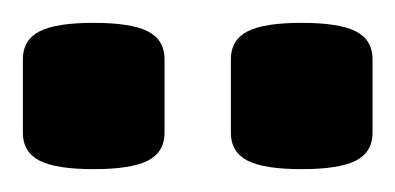

<svg xmlns="http://www.w3.org/2000/svg" viewBox="-20 -729 346 168"><path d="M0 -613V-677Q0 -694 14.5 -701.5Q29 -709 62 -709Q95 -709 109.5 -701.5Q124 -694 124 -677V-613Q124 -596 109.5 -588.5Q95 -581 62 -581Q29 -581 14.5 -588.5Q0 -596 0 -613ZM182 -613V-677Q182 -694 196.5 -701.5Q211 -709 244 -709Q277 -709 291.5 -701.5Q306 -694 306 -677V-613Q306 -596 291.5 -588.5Q277 -581 244 -581Q211 -581 196.5 -588.5Q182 -596 182 -613Z"/></svg>

Font: Asap-Bold
Style: Bold
Weight: 700
Designer: Pablo Cosgaya
Foundry: Omnibus-Type
Version: Version 2.000; ttfautohint (v1.8)